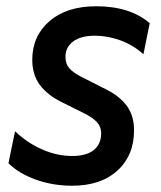

<svg xmlns="http://www.w3.org/2000/svg" viewBox="-20 -580 514 613"><path d="M7 -59 28 -161Q68 -123 115.5 -102.5Q163 -82 210 -82Q256 -82 279.5 -101Q303 -120 303 -155Q303 -175 289.5 -190Q276 -205 247 -219L177 -254Q132 -276 107.5 -308.5Q83 -341 83 -389Q83 -465 138 -512.5Q193 -560 287 -560Q395 -560 458 -506L438 -407Q404 -437 363.5 -451.5Q323 -466 283 -466Q238 -466 213.5 -447.5Q189 -429 189 -399Q189 -377 200.5 -363Q212 -349 239 -335L318 -295Q361 -274 384.5 -242.5Q408 -211 408 -164Q408 -84 355 -35.5Q302 13 210 13Q149 13 94.5 -6.5Q40 -26 7 -59Z"/></svg>

Font: Application Medium
Style: Italic
Weight: 500
Italic angle: -12°
Designer: Wei Huang
Foundry: Wei Huang
Version: Version 0.012